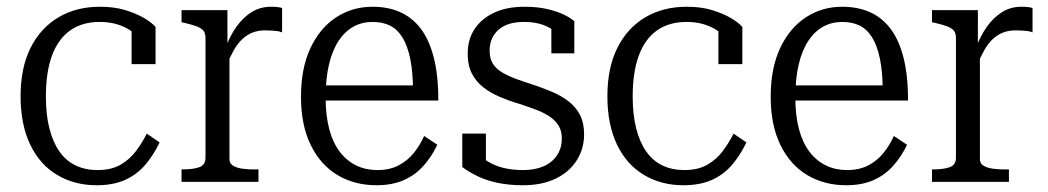

<svg xmlns="http://www.w3.org/2000/svg" viewBox="-20 -539 3105 569"><path d="M269 -35Q310 -35 337.5 -51Q365 -67 383.5 -92Q402 -117 415 -143L453 -117Q435 -79 410 -50Q385 -21 350 -5.5Q315 10 266 10Q201 10 149.5 -20.5Q98 -51 69.5 -110.5Q41 -170 41 -254Q41 -338 70.5 -397Q100 -456 153 -487.5Q206 -519 276 -519Q319 -519 351.5 -509Q384 -499 407 -485.5Q430 -472 441 -459V-349H370V-460Q380 -459 388 -453.5Q396 -448 401.5 -439.5Q407 -431 408.5 -421.5Q410 -412 407 -403Q391 -436 356 -455Q321 -474 276 -474Q223 -474 187.5 -448.5Q152 -423 134 -374Q116 -325 116 -253Q116 -199 126.5 -158Q137 -117 156.5 -89.5Q176 -62 204.5 -48.5Q233 -35 269 -35Z M816 -515V-443Q809 -446 801 -447Q793 -448 784 -448.5Q775 -449 766 -449Q745 -449 728.5 -442.5Q712 -436 698 -423Q684 -410 672.5 -389.5Q661 -369 649 -340L648 -396Q661 -432 680.5 -459.5Q700 -487 725.5 -503Q751 -519 783 -519Q794 -519 803 -518Q812 -517 816 -515ZM518 0V-37H523Q552 -37 570.5 -43.5Q589 -50 589 -72V-426Q589 -441 582.5 -448.5Q576 -456 562.5 -461Q549 -466 528 -471L518 -473V-509H654V-385L660 -389V-67Q660 -54 671.5 -47.5Q683 -41 699 -39Q715 -37 728 -37H746V0Z M945 -250Q945 -196 956 -155.5Q967 -115 987.5 -88.5Q1008 -62 1036 -48.5Q1064 -35 1098 -35Q1135 -35 1161.5 -49Q1188 -63 1206.5 -86Q1225 -109 1237 -136L1276 -110Q1259 -74 1234 -46.5Q1209 -19 1175 -4.5Q1141 10 1096 10Q1031 10 980.5 -20Q930 -50 901 -109Q872 -168 872 -252Q872 -337 900 -396.5Q928 -456 976 -487.5Q1024 -519 1084 -519Q1130 -519 1166 -503Q1202 -487 1227 -454Q1252 -421 1265.5 -368.5Q1279 -316 1279 -241H928V-286H1226L1204 -267Q1204 -324 1196 -363.5Q1188 -403 1173 -427.5Q1158 -452 1136 -463Q1114 -474 1084 -474Q1053 -474 1027.5 -460Q1002 -446 983.5 -418Q965 -390 955 -348Q945 -306 945 -250Z M1645 -129Q1645 -151 1635.5 -166.5Q1626 -182 1609 -193.5Q1592 -205 1569.5 -213.5Q1547 -222 1520 -231Q1489 -240 1461 -252Q1433 -264 1412 -280.5Q1391 -297 1378.5 -321Q1366 -345 1366 -380Q1366 -422 1386.5 -453Q1407 -484 1444.5 -501.5Q1482 -519 1534 -519Q1573 -519 1602.5 -512Q1632 -505 1651.5 -495.5Q1671 -486 1682 -476V-381H1614V-467Q1622 -466 1628 -462.5Q1634 -459 1637.5 -453.5Q1641 -448 1642 -441.5Q1643 -435 1642 -428Q1630 -443 1613.5 -453.5Q1597 -464 1577 -469Q1557 -474 1533 -474Q1483 -474 1457 -450.5Q1431 -427 1431 -389Q1431 -366 1440.5 -350.5Q1450 -335 1468 -324.5Q1486 -314 1508.5 -305.5Q1531 -297 1557 -289Q1587 -279 1614.5 -267.5Q1642 -256 1664 -239.5Q1686 -223 1698.5 -199Q1711 -175 1711 -141Q1711 -98 1689 -63.5Q1667 -29 1626.5 -9.5Q1586 10 1530 10Q1489 10 1455.5 3Q1422 -4 1396 -16.5Q1370 -29 1350 -44V-143H1420V-30Q1409 -37 1402.5 -44.5Q1396 -52 1393 -59.5Q1390 -67 1390 -74.5Q1390 -82 1392 -88Q1409 -70 1430 -58Q1451 -46 1476 -40.5Q1501 -35 1530 -35Q1565 -35 1590.5 -46Q1616 -57 1630.5 -78.5Q1645 -100 1645 -129Z M2008 -35Q2049 -35 2076.5 -51Q2104 -67 2122.5 -92Q2141 -117 2154 -143L2192 -117Q2174 -79 2149 -50Q2124 -21 2089 -5.5Q2054 10 2005 10Q1940 10 1888.5 -20.5Q1837 -51 1808.5 -110.5Q1780 -170 1780 -254Q1780 -338 1809.5 -397Q1839 -456 1892 -487.5Q1945 -519 2015 -519Q2058 -519 2090.5 -509Q2123 -499 2146 -485.5Q2169 -472 2180 -459V-349H2109V-460Q2119 -459 2127 -453.5Q2135 -448 2140.5 -439.5Q2146 -431 2147.5 -421.5Q2149 -412 2146 -403Q2130 -436 2095 -455Q2060 -474 2015 -474Q1962 -474 1926.5 -448.5Q1891 -423 1873 -374Q1855 -325 1855 -253Q1855 -199 1865.5 -158Q1876 -117 1895.5 -89.5Q1915 -62 1943.5 -48.5Q1972 -35 2008 -35Z M2337 -250Q2337 -196 2348 -155.5Q2359 -115 2379.5 -88.5Q2400 -62 2428 -48.5Q2456 -35 2490 -35Q2527 -35 2553.5 -49Q2580 -63 2598.5 -86Q2617 -109 2629 -136L2668 -110Q2651 -74 2626 -46.5Q2601 -19 2567 -4.5Q2533 10 2488 10Q2423 10 2372.5 -20Q2322 -50 2293 -109Q2264 -168 2264 -252Q2264 -337 2292 -396.5Q2320 -456 2368 -487.5Q2416 -519 2476 -519Q2522 -519 2558 -503Q2594 -487 2619 -454Q2644 -421 2657.5 -368.5Q2671 -316 2671 -241H2320V-286H2618L2596 -267Q2596 -324 2588 -363.5Q2580 -403 2565 -427.5Q2550 -452 2528 -463Q2506 -474 2476 -474Q2445 -474 2419.5 -460Q2394 -446 2375.5 -418Q2357 -390 2347 -348Q2337 -306 2337 -250Z M3040 -515V-443Q3033 -446 3025 -447Q3017 -448 3008 -448.5Q2999 -449 2990 -449Q2969 -449 2952.5 -442.5Q2936 -436 2922 -423Q2908 -410 2896.5 -389.5Q2885 -369 2873 -340L2872 -396Q2885 -432 2904.5 -459.5Q2924 -487 2949.5 -503Q2975 -519 3007 -519Q3018 -519 3027 -518Q3036 -517 3040 -515ZM2742 0V-37H2747Q2776 -37 2794.5 -43.5Q2813 -50 2813 -72V-426Q2813 -441 2806.5 -448.5Q2800 -456 2786.5 -461Q2773 -466 2752 -471L2742 -473V-509H2878V-385L2884 -389V-67Q2884 -54 2895.5 -47.5Q2907 -41 2923 -39Q2939 -37 2952 -37H2970V0Z"/></svg>

Font: Roboto Serif 28pt Condensed Light
Style: Regular
Weight: 300
Width: 3
Designer: Greg Gazdowicz
Foundry: Commercial Type
Version: Version 1.008